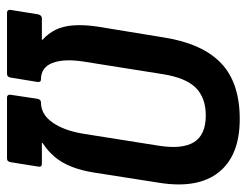

<svg xmlns="http://www.w3.org/2000/svg" viewBox="-98 -605 703 547"><g transform="rotate(90 253.5 -331.5)"><path d="M16.5 0Q6.9 0 8.3 -11L20.9 -88.7Q23.6 -99.3 32.2 -99.3H93.2V-101.3Q75.6 -117.1 65.2 -137.8Q54.8 -158.5 52.4 -187.5Q50 -216.5 55.4 -255.2L86.9 -448Q104.5 -557.3 160.3 -610.1Q216 -663 319.1 -663Q423 -663 470.6 -603.4Q518.3 -543.9 500.7 -433.4L471.8 -249Q466 -211.5 454.7 -183.4Q443.4 -155.3 426.7 -135.6Q410 -115.9 387.4 -101.3L387 -99.3H446.6Q456.6 -99.3 454.6 -88.7L442.2 -11Q440.9 0 431.3 0H257.7Q253.3 0 251.2 -3.1Q249.1 -6.2 250.1 -11L261.4 -86.1Q263 -96.7 272 -96.7Q305.5 -96.7 328.5 -129Q351.6 -161.4 360.8 -216L395.3 -433.4Q405.5 -499.3 385 -532.6Q364.6 -565.9 309.7 -566.3Q258.2 -566.3 229.8 -537.5Q201.4 -508.7 191.1 -442.8L155.1 -216Q146.9 -161.4 159.5 -129Q172.2 -96.7 206.2 -96.7Q215 -96.7 213.4 -86.1L201.1 -11Q199.7 0 190.1 0Z"/></g></svg>

Font: Sofia Sans Condensed
Style: Italic
Weight: 400
Italic angle: -9°
Designer: Botio Nikoltchev, Ani Petrova
Foundry: lettersoup
Version: Version 4.101